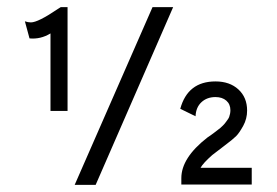

<svg xmlns="http://www.w3.org/2000/svg" viewBox="-20 -520 778 540"><path d="M170 -208H122V-426Q94 -409 63 -412L50 -460Q59 -457 67 -457Q87 -457 143 -495Q148 -498 151 -500H170ZM249 0H190L409 -500H467ZM530 -193 487 -214Q508 -291 586 -291Q626 -291 650.5 -268.5Q675 -246 675 -209Q675 -186 664 -166Q653 -146 644 -137Q635 -128 609 -108.5Q583 -89 577 -84Q551 -61 544 -48H688V-1H490V-19Q490 -76 563 -133Q565 -134 572.5 -139.5Q580 -145 582 -146.5Q584 -148 590.5 -153Q597 -158 599.5 -160Q602 -162 607 -167Q612 -172 614 -175Q616 -178 619.5 -182.5Q623 -187 624.5 -191Q626 -195 627 -200Q628 -205 628 -210Q628 -227 616.5 -237Q605 -247 586 -247Q562 -247 546.5 -232.5Q531 -218 530 -193Z"/></svg>

Font: Bellota
Style: Regular
Weight: 400
Designer: Kemie Guaida
Foundry: Kemie Guaida
Version: Version 1.000;PS 002.000;hotconv 1.0.70;makeotf.lib2.5.58329